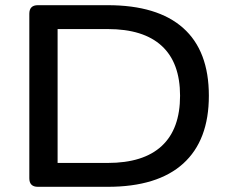

<svg xmlns="http://www.w3.org/2000/svg" viewBox="-20 -720 874 740"><path d="M126 0Q93 0 93 -33V-667Q93 -700 126 -700H395Q587 -700 686 -612Q785 -524 785 -351Q785 -179 686 -89.5Q587 0 395 0ZM202 -92H395Q533 -92 603.5 -157.5Q674 -223 674 -351Q674 -478 603.5 -543Q533 -608 395 -608H202Z"/></svg>

Font: Asap Expanded Medium
Style: Regular
Weight: 500
Width: 7
Designer: Pablo Cosgaya
Foundry: Omnibus-Type
Version: Version 3.001